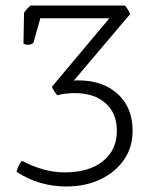

<svg xmlns="http://www.w3.org/2000/svg" viewBox="-20 -665 570 695"><path d="M451 -614 247 -373Q252 -374 256 -374Q260 -374 264 -374Q352 -374 406 -325Q460 -276 460 -191Q460 -132 429 -87Q398 -42 344 -16Q290 10 220 10Q121 10 40 -43Q45 -66 59 -83Q140 -41 213 -41Q302 -41 352.5 -81.5Q403 -122 403 -191Q403 -256 361.5 -292Q320 -328 251 -328Q236 -328 218 -326Q200 -324 187 -320Q182 -326 176.5 -334.5Q171 -343 168 -351L376 -599H126L101 -510Q92 -503 81 -503Q71 -503 65 -507L67 -619Q77 -634 91 -645H432Q444 -632 451 -614Z"/></svg>

Font: Scope One
Style: Regular
Weight: 400
Designer: Dalton Maag Ltd
Foundry: Dalton Maag Ltd
Version: Version 1.002; ttfautohint (v1.4.1) -l 11 -r 50 -G 50 -x 14 